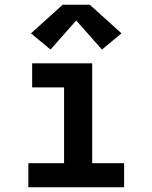

<svg xmlns="http://www.w3.org/2000/svg" viewBox="-20 -786 640 806"><path d="M99 0V-101H249V-419H115V-520H367V-101H501V0ZM192 -578 110 -646 243 -766H357L490 -646L408 -578L300 -700Z"/></svg>

Font: Iosevka Custom Extended
Style: Bold
Weight: 700
Width: 7
Monospace: yes
Designer: Belleve Invis
Foundry: Belleve Invis
Version: Version 11.2.4; ttfautohint (v1.8.4)